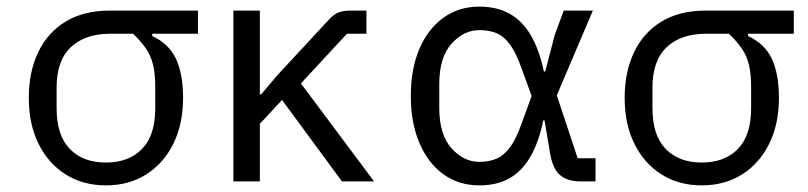

<svg xmlns="http://www.w3.org/2000/svg" viewBox="-20 -548 2440 580"><path d="M440 -446V-439Q490 -416 511.5 -370.5Q533 -325 533 -252Q533 -173 503.5 -113.5Q474 -54 421.5 -21Q369 12 300 12Q231 12 178.5 -21Q126 -54 96.5 -113.5Q67 -173 67 -252Q67 -331 95.5 -390.5Q124 -450 178.5 -483Q233 -516 312 -516H578V-446ZM312 -446Q237 -446 194 -405.5Q151 -365 151 -283V-221Q151 -139 191 -98Q231 -57 300 -57Q369 -57 409 -98Q449 -139 449 -221V-283Q449 -325 442.5 -352Q436 -379 421.5 -400.5Q407 -422 382 -446Z M685 0V-516H765V-263H769L819 -322L972 -487Q987 -504 1002 -510Q1017 -516 1038 -516H1087V-446H1028L889 -296L1110 0H1013L832 -246L765 -174V0Z M1779 0H1734Q1694 0 1672 -19Q1650 -38 1642 -83L1625 -184H1621Q1608 -120 1583 -76Q1558 -32 1520 -10Q1482 12 1428 12Q1366 12 1319.5 -21.5Q1273 -55 1247 -116Q1221 -177 1221 -258Q1221 -340 1247 -400.5Q1273 -461 1319.5 -494.5Q1366 -528 1428 -528Q1481 -528 1519.5 -506.5Q1558 -485 1583.5 -441.5Q1609 -398 1623 -332H1627L1656 -443L1683 -516H1771L1662 -260L1725 -70H1779ZM1428 -59Q1458 -59 1480.5 -69Q1503 -79 1521 -103.5Q1539 -128 1555 -173L1586 -258L1555 -343Q1539 -388 1521 -413Q1503 -438 1480.5 -447.5Q1458 -457 1428 -457Q1381 -457 1344 -416Q1307 -375 1307 -294V-222Q1307 -141 1344 -100Q1381 -59 1428 -59Z M2240 -446V-439Q2290 -416 2311.5 -370.5Q2333 -325 2333 -252Q2333 -173 2303.5 -113.5Q2274 -54 2221.5 -21Q2169 12 2100 12Q2031 12 1978.5 -21Q1926 -54 1896.5 -113.5Q1867 -173 1867 -252Q1867 -331 1895.5 -390.5Q1924 -450 1978.5 -483Q2033 -516 2112 -516H2378V-446ZM2112 -446Q2037 -446 1994 -405.5Q1951 -365 1951 -283V-221Q1951 -139 1991 -98Q2031 -57 2100 -57Q2169 -57 2209 -98Q2249 -139 2249 -221V-283Q2249 -325 2242.5 -352Q2236 -379 2221.5 -400.5Q2207 -422 2182 -446Z"/></svg>

Font: Lilex
Style: Regular
Weight: 400
Monospace: yes
Designer: Mike Abbink, Paul van der Laan, Pieter van Rosmalen, Mikhael Khrustik
Foundry: Mikhael Khrustik
Version: Version 2.510